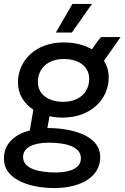

<svg xmlns="http://www.w3.org/2000/svg" viewBox="-33 -744 631 973"><path d="M285 -148C427 -148 518 -241 518 -352C518 -384 509 -412 494 -436L578 -556H479C467 -543 448 -517 433 -494C394 -517 344 -529 290 -529C146 -529 58 -436 58 -326C58 -266 89 -219 136 -188L118 -83C41 -63 -14 -15 -13 60C-13 175 137 210 246 209C375 208 476 153 475 51C474 -63 319 -95 212 -95H207L218 -155C239 -150 262 -148 285 -148ZM249 130C163 130 84 111 84 52C84 3 135 -20 213 -21C291 -21 377 -5 377 58C377 106 327 130 249 130ZM288 -228C210 -228 159 -267 159 -328C159 -401 214 -445 290 -445C368 -445 419 -406 419 -345C419 -273 365 -228 288 -228ZM331 -579 433 -724H334L250 -579Z"/></svg>

Font: Fixel Display Medium
Style: Italic
Weight: 500
Italic angle: -10°
Designer: AlfaBravo + MacPaw
Foundry: Kyrylo Tkachov, Marchela Mozhyna, Serhii Makarenko, Maria Weinstein, Zakhar Kryvoshyya
Version: Version 1.210;Glyphs 3.2 (3217)